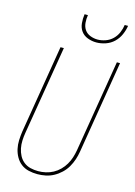

<svg xmlns="http://www.w3.org/2000/svg" viewBox="-141 -1028 781 1109"><g transform="rotate(15 250.0 -473.5)"><path d="M197 8Q170 8 144.5 2Q119 -4 99.5 -19Q80 -34 67.5 -56Q55 -78 49.5 -103Q44 -128 45 -154.5Q46 -181 50 -208L137 -735H157L69 -205Q65 -181 64 -157.5Q63 -134 67.5 -111.5Q72 -89 82.5 -69Q93 -49 110.5 -35Q128 -21 150.5 -15.5Q173 -10 197 -10Q219 -10 242 -15Q265 -20 286 -31.5Q307 -43 324 -60Q341 -77 353 -97.5Q365 -118 372 -140Q379 -162 383 -185L474 -735H493L402 -182Q398 -157 390 -133Q382 -109 369 -86.5Q356 -64 336.5 -45.5Q317 -27 294 -14.5Q271 -2 246 3Q221 8 197 8ZM329 -815Q302 -815 277 -824.5Q252 -834 237.5 -854Q223 -874 220.5 -901Q218 -928 222 -955H242Q238 -932 240 -908.5Q242 -885 254 -867.5Q266 -850 287.5 -841.5Q309 -833 332 -833Q355 -833 379 -841.5Q403 -850 421 -867.5Q439 -885 449 -908.5Q459 -932 462 -955H482Q478 -928 466 -901Q454 -874 433 -854Q412 -834 384 -824.5Q356 -815 329 -815Z"/></g></svg>

Font: Iosevka SS04 Thin
Style: Italic
Weight: 100
Italic angle: -9°
Monospace: yes
Designer: Belleve Invis
Foundry: Belleve Invis
Version: Version 19.0.0; ttfautohint (v1.8.4)